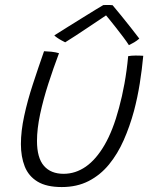

<svg xmlns="http://www.w3.org/2000/svg" viewBox="-20 -734 629 776"><path d="M498 -507Q502.5 -508 511 -508.8Q519.5 -509.5 528 -509.5Q536 -509.5 545.5 -509.2Q555 -509 559 -508.5Q554 -454 545 -397.2Q536 -340.5 521.5 -285.5Q504.5 -223 480 -167.5Q455.5 -112 420.5 -69.2Q385.5 -26.5 338.2 -2.2Q291 22 229.5 22Q168 22 131.8 0Q95.5 -22 80 -61.2Q64.5 -100.5 64.5 -151.5Q64.5 -204 77.8 -265.5Q91 -327 112.8 -393.5Q134.5 -460 158 -527Q164 -526.5 172.2 -526Q180.5 -525.5 187.5 -525Q196 -524 204.2 -522.5Q212.5 -521 218.5 -519Q196 -459.5 175.5 -396Q155 -332.5 142.2 -272.8Q129.5 -213 129.5 -164.5Q129.5 -96 157.5 -63.8Q185.5 -31.5 237 -31.5Q285 -31.5 326.8 -60.5Q368.5 -89.5 402.8 -148.5Q437 -207.5 461 -298Q473.5 -343.5 483 -395.8Q492.5 -448 498 -507ZM435 -713Q451 -694.5 470.2 -670.5Q489.5 -646.5 508.8 -622.2Q528 -598 543 -578Q533.5 -569.5 522.5 -563Q511.5 -556.5 501 -551.5Q492.5 -565 477.8 -584.5Q463 -604 447.5 -623.8Q432 -643.5 420.2 -658Q408.5 -672.5 405.5 -675.5H414Q409.5 -672.5 388.8 -658.5Q368 -644.5 340.2 -626Q312.5 -607.5 286.2 -590.2Q260 -573 243.5 -563Q239.5 -565 230 -570Q220.5 -575 211.8 -581Q203 -587 199.5 -591Q225 -607 255.2 -626Q285.5 -645 314.8 -663Q344 -681 366.2 -694.8Q388.5 -708.5 397.5 -713.5Q402 -713.5 408.8 -713.8Q415.5 -714 422.8 -713.8Q430 -713.5 435 -713Z"/></svg>

Font: Grandstander Thin ExtraLight
Style: Italic
Weight: 250
Italic angle: -15°
Version: Version 1.200